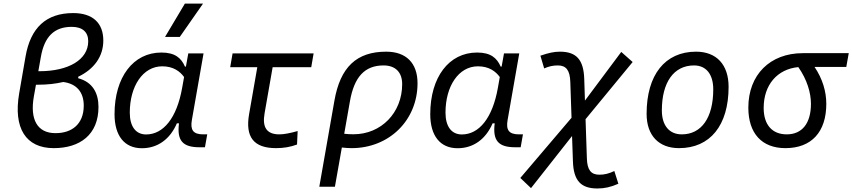

<svg xmlns="http://www.w3.org/2000/svg" viewBox="-20 -815 4746 1069"><path d="M279.3 9.8C425.3 9.8 528.3 -65.4 528.3 -219.7C528.3 -296.4 496.1 -357.9 415.5 -379.4V-387.7C503.4 -429.7 555.2 -500 555.2 -589.4C555.2 -687 496.1 -742.2 387.7 -742.2C237.3 -742.2 149.9 -661.1 122.1 -499.5L86.9 -295.9C53.2 -101.6 123.5 9.8 279.3 9.8ZM332 -358.4C405.8 -349.1 446.3 -302.7 446.3 -227.1C446.3 -123 378.9 -73.2 288.6 -73.7C189 -73.7 145.5 -147.9 168.5 -277.8L180.2 -343.3H191.9C243.2 -343.3 290 -348.6 332 -358.4ZM193.4 -418.5 207.5 -498C227.1 -610.4 281.2 -665.5 379.4 -665.5C439 -665.5 471.2 -636.7 471.2 -585.4C471.2 -482.9 361.8 -418.5 199.7 -418.5Z M1015.1 -444.3H1009.8C988.8 -492.2 954.6 -522.5 878.4 -522.5C721.7 -522.5 617.7 -385.3 617.7 -179.2C617.7 -59.1 672.9 10.3 770 10.3C857.4 10.3 926.8 -39.6 964.8 -128.4H976.6C964.4 -32.7 996.6 4.9 1090.3 4.9H1121.1L1133.8 -66.9H1111.8C1055.2 -66.9 1038.6 -91.3 1048.3 -147L1113.3 -517.6H1028.3ZM883.3 -445.8C945.3 -445.8 981.9 -417.5 1004.9 -386.2L994.1 -325.7C964.4 -157.7 889.6 -66.4 793.5 -66.4C736.3 -66.4 702.6 -110.4 702.6 -188C702.6 -335 775.4 -445.8 883.3 -445.8ZM898.9 -609.4H981L1110.4 -794.9H1009.3Z M1517.1 9.8C1559.1 9.8 1596.7 3.4 1633.8 -10.3L1637.2 -85.4C1594.2 -73.2 1561 -66.9 1535.2 -66.9C1465.8 -66.9 1439 -105 1453.1 -184.1L1498 -440.9H1712.9L1726.1 -517.6H1274.9L1261.7 -440.9H1412.6L1367.2 -181.2C1344.2 -51.8 1392.6 9.8 1517.1 9.8Z M2130.4 -527.3C1965.3 -527.3 1874.5 -441.4 1841.8 -253.9L1757.8 224.6H1844.7L1883.3 6.3C1901.4 8.3 1918.9 9.8 1937.5 9.8C2147 9.8 2304.7 -145.5 2304.7 -351.6C2304.7 -463.9 2241.2 -527.3 2130.4 -527.3ZM1896.5 -70.3 1928.2 -250.5C1952.1 -387.7 2011.2 -450.7 2115.7 -450.7C2181.6 -450.7 2219.2 -412.6 2219.2 -346.7C2219.2 -187.5 2102.5 -67.4 1948.2 -67.4C1929.2 -67.4 1911.6 -68.4 1896.5 -70.3Z M2772.9 -444.3H2767.6C2746.6 -492.2 2712.4 -522.5 2636.2 -522.5C2479.5 -522.5 2375.5 -385.3 2375.5 -179.2C2375.5 -59.1 2430.7 10.3 2527.8 10.3C2615.2 10.3 2684.6 -39.6 2722.7 -128.4H2734.4C2722.2 -32.7 2754.4 4.9 2848.1 4.9H2878.9L2891.6 -66.9H2869.6C2813 -66.9 2796.4 -91.3 2806.2 -147L2871.1 -517.6H2786.1ZM2641.1 -445.8C2703.1 -445.8 2739.7 -417.5 2762.7 -386.2L2752 -325.7C2722.2 -157.7 2647.5 -66.4 2551.3 -66.4C2494.1 -66.4 2460.4 -110.4 2460.4 -188C2460.4 -335 2533.2 -445.8 2641.1 -445.8Z M2936.5 232.4 3165 -57.6 3169.9 83.5C3173.3 189.9 3213.4 234.4 3306.2 234.4C3346.2 234.4 3380.9 226.6 3422.9 208L3400.4 137.2C3369.6 151.9 3345.2 157.7 3316.9 157.7C3270.5 157.7 3249.5 130.9 3247.6 67.4L3240.2 -151.4L3502.4 -469.7L3439 -525.9L3236.8 -254.9L3232.9 -375C3229.5 -482.4 3189.5 -527.3 3097.2 -527.3C3065.4 -527.3 3033.7 -520.5 2988.8 -504.9L3009.8 -434.1C3036.1 -445.8 3059.1 -450.7 3086.4 -450.7C3132.3 -450.7 3153.3 -423.3 3155.3 -358.9L3162.1 -159.2L2877 175.8Z M3760.7 9.8C3934.1 9.8 4036.6 -117.2 4036.6 -331.5C4036.6 -455.1 3969.2 -527.3 3855.5 -527.3C3682.6 -527.3 3580.1 -398.4 3580.1 -181.2C3580.1 -61 3647.5 9.8 3760.7 9.8ZM3775.9 -66.9C3706.5 -66.9 3665 -116.2 3665 -200.2C3665 -357.4 3731.9 -450.7 3844.2 -450.7C3912.1 -450.7 3951.2 -400.9 3951.2 -317.4C3951.2 -159.7 3885.7 -66.9 3775.9 -66.9Z M4353 9.8C4498 9.8 4580.6 -80.1 4580.6 -236.8C4580.6 -305.7 4559.6 -376.5 4515.1 -442.4H4691.9L4705.6 -519H4449.7C4267.1 -519 4146.5 -398.4 4146.5 -215.8C4146.5 -72.3 4221.7 9.8 4353 9.8ZM4424.8 -441.4C4473.6 -371.6 4495.1 -298.3 4495.1 -236.8C4495.1 -128.9 4446.3 -66.9 4360.4 -66.9C4278.8 -66.9 4231.9 -120.6 4231.9 -213.9C4231.9 -342.8 4307.6 -430.2 4424.8 -441.4Z"/></svg>

Font: Cascadia Code SemiLight
Style: Italic
Weight: 350
Italic angle: -10°
Monospace: yes
Designer: Aaron Bell
Foundry: Saja Typeworks
Version: Version 2404.023